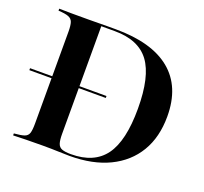

<svg xmlns="http://www.w3.org/2000/svg" viewBox="-103 -692 865 813"><g transform="rotate(20 329.0 -285.5)"><path d="M2.4 -283.1V-291.9H346.8V-283.1ZM32.3 0V-8.9Q63.7 -11.3 78.6 -16.5Q93.5 -21.8 98 -35.9Q102.4 -50 102.4 -78.2V-492.7Q102.4 -521 97.6 -535.1Q92.7 -549.2 77.8 -554.8Q62.9 -560.5 32.3 -562.1V-571Q56.5 -570.2 89.1 -570.2Q121.8 -570.2 163.7 -570.2Q187.1 -570.2 210.1 -570.6Q233.1 -571 253.2 -571Q273.4 -571 286.3 -571Q450 -571 534.3 -501.6Q618.5 -432.3 618.5 -298.4Q618.5 -204.8 578.6 -138.3Q538.7 -71.8 464.5 -35.9Q390.3 0 286.3 0Q265.3 0 235.5 -1.2Q205.6 -2.4 164.5 -2.4Q125 -2.4 89.5 -1.6Q54 -0.8 32.3 0ZM288.7 -8.9Q393.5 -8.9 441.9 -75.4Q490.3 -141.9 490.3 -286.3Q490.3 -431.5 441.9 -496.8Q393.5 -562.1 285.5 -562.1H225V-76.6Q225 -49.2 229.8 -34.3Q234.7 -19.4 248.8 -14.1Q262.9 -8.9 288.7 -8.9Z"/></g></svg>

Font: Playfair 144pt
Style: Bold
Weight: 700
Version: Version 2.001;gftools[0.9.30]